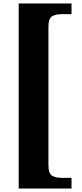

<svg xmlns="http://www.w3.org/2000/svg" viewBox="-20 -819 469 1098"><path d="M87 -799H389V-738H332Q298 -738 277.5 -725.5Q257 -713 257 -666V126Q257 173 277.5 185.5Q298 198 332 198H389V259H87Z"/></svg>

Font: Noto Serif Sinhala Black
Style: Regular
Weight: 900
Designer: Jelle Bosma - Monotype Design Team
Foundry: Monotype Imaging Inc.
Version: Version 2.007; ttfautohint (v1.8.4.7-5d5b)